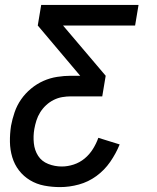

<svg xmlns="http://www.w3.org/2000/svg" viewBox="-20 -540 640 783"><path d="M225 223Q192 223 160.5 217Q129 211 102.5 195Q76 179 57.5 155Q39 131 30 101Q21 71 20.5 38.5Q20 6 25 -27Q30 -54 39.5 -82Q49 -110 66 -134.5Q83 -159 106.5 -178.5Q130 -198 157 -210Q184 -222 213 -226.5Q242 -231 269 -231H307L134 -436L148 -520H545L531 -436H237L411 -231L397 -147H269Q252 -147 234 -144Q216 -141 199 -132.5Q182 -124 168 -111Q154 -98 144 -82Q134 -66 128.5 -48.5Q123 -31 120 -14Q115 15 118 44Q121 73 135.5 95.5Q150 118 176.5 128.5Q203 139 232 139Q256 139 280.5 131Q305 123 325 106.5Q345 90 359 67.5Q373 45 381 22L468 49Q453 86 429.5 120Q406 154 373 178Q340 202 301.5 212.5Q263 223 225 223Z"/></svg>

Font: Iosevka Aile Medium
Style: Italic
Weight: 500
Italic angle: -9°
Designer: Belleve Invis
Foundry: Belleve Invis
Version: Version 31.1.0; ttfautohint (v1.8.4)